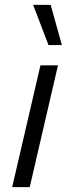

<svg xmlns="http://www.w3.org/2000/svg" viewBox="-20 -768 289 788"><path d="M218 -500 102 0H30L146 -500ZM188 -748 234 -583H179L116 -748Z"/></svg>

Font: Kantumruy Pro
Style: Italic
Weight: 400
Italic angle: -13°
Designer: Sovichet Tep
Foundry: Sovichet Tep
Version: Version 1.002